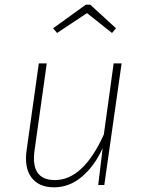

<svg xmlns="http://www.w3.org/2000/svg" viewBox="-20 -791 617 821"><path d="M224 -650 207 -670 347 -771H366L476 -670L459 -650L352 -735ZM211 10Q146 10 114.5 -32Q83 -74 94 -150L146 -520H180L128 -150Q109 -21 215 -21Q336 -21 424 -216L466 -520H500L426 0H400L419 -158Q385 -82 331 -36Q277 10 211 10Z"/></svg>

Font: Fira Sans UltraLight
Style: Italic
Weight: 200
Italic angle: -8°
Designer: Carrois Corporate & Edenspiekermann AG
Foundry: Carrois Corporate GbR & Edenspiekermann AG
Version: Version 4.203;PS 004.203;hotconv 1.0.88;makeotf.lib2.5.64775